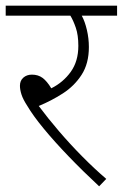

<svg xmlns="http://www.w3.org/2000/svg" viewBox="-20 -642 431 674"><path d="M353 -14 328 12Q271 -41 221 -93Q171 -145 133.5 -190.5Q96 -236 76 -270Q61 -293 55.5 -310Q50 -327 50 -341Q50 -359 62 -369.5Q74 -380 92 -380Q114 -380 129.5 -368.5Q145 -357 160 -332Q202 -353 228.5 -390Q255 -427 255 -481Q255 -519 246 -545Q237 -571 227 -587H0V-622H391V-587H267Q278 -567 285 -537Q292 -507 292 -477Q292 -419 266.5 -379.5Q241 -340 200.5 -314Q160 -288 116 -270Q148 -227 187 -181.5Q226 -136 268.5 -93Q311 -50 353 -14Z"/></svg>

Font: Noto Sans ExtraLight
Style: Regular
Weight: 200
Designer: Monotype Design Team
Foundry: Monotype Imaging Inc.
Version: Version 2.007